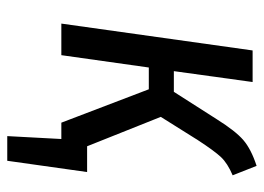

<svg xmlns="http://www.w3.org/2000/svg" viewBox="-119 -459 727 529"><g transform="rotate(90 244.5 -194.5)"><path d="M383 -71H454L423 149H355L363 0H318L226 -241H166L132 0H45L119 -527H206L176 -310H233L309 -429Q341 -480 366 -501.5Q391 -523 437 -538L463 -472Q430 -458 413 -440Q396 -422 366 -376L302 -274Z"/></g></svg>

Font: Fira Sans Condensed
Style: Italic
Weight: 400
Width: 3
Italic angle: -8°
Designer: bBox Type GmbH & Carrois Corporate GbR & Edenspiekermann AG
Foundry: bBox Type GmbH & Carrois Corporate GbR & Edenspiekermann AG
Version: Version 4.301